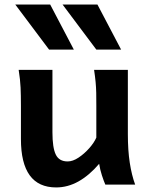

<svg xmlns="http://www.w3.org/2000/svg" viewBox="-20 -801 648 833"><path d="M566.4 0H437Q430.2 -15.6 422.1 -40.3Q414.1 -64.9 410.2 -90.3Q367.2 -40 320.6 -13.9Q273.9 12.2 223.6 12.2Q70.8 12.2 70.8 -197.8Q70.8 -201.2 70.8 -222.2Q70.8 -243.2 70.8 -269.8Q70.8 -296.4 70.8 -317.4Q70.8 -338.4 70.8 -341.8Q70.8 -388.2 69.3 -421.1Q67.9 -454.1 61 -498H207.5V-227.1Q207.5 -160.6 221.9 -130.6Q236.3 -100.6 273.4 -100.6Q295.9 -100.6 320.8 -117.2Q345.7 -133.8 366.9 -157.7Q388.2 -181.6 397.9 -204.1V-341.8Q397.9 -374 397.5 -397.9Q397 -421.9 394.8 -445.1Q392.6 -468.3 388.2 -498H534.7V-219.7Q534.7 -148.9 543 -95Q551.3 -41 566.4 0ZM251.5 -781.2H402.8L505.4 -585.9H397.9ZM46.4 -781.2H197.8L300.3 -585.9H192.9Z"/></svg>

Font: Andika
Style: Bold
Weight: 700
Designer: Victor Gaultney, Annie Olsen, Julie Remington, Don Collingsworth, Eric Hays, Becca Hirsbrunner
Foundry: SIL International
Version: Version 6.101